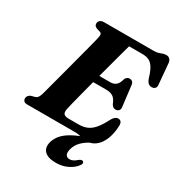

<svg xmlns="http://www.w3.org/2000/svg" viewBox="-217 -856 1134 1225"><g transform="rotate(30 349.5 -243.0)"><path d="M261.5 -387.9H425.1Q448.1 -387.9 464.8 -400.9Q481.6 -414 491.1 -450.7Q496.6 -460.9 503.7 -465.4Q510.9 -470 519.8 -470Q533.8 -470 541.2 -462.6Q548.7 -455.3 550.4 -442.4L568.6 -291.7Q571.8 -272.1 563.1 -263Q554.5 -253.8 540 -253.3Q528.8 -253.2 521.2 -259Q513.6 -264.7 508.7 -273.9Q495.4 -308 476.7 -321.1Q458 -334.2 423.3 -334.2H245.6ZM389.6 0H38.2Q18.1 0 11.1 -7.9Q4 -15.9 4 -27.8Q4 -39 11.3 -47.5Q18.5 -56.1 29.9 -60.2L56.2 -67.1Q68 -70.8 74.3 -79.4Q80.5 -88 86.7 -106.3Q89.5 -116.4 97 -143.9Q104.4 -171.4 114.7 -210.2Q125 -249.1 137.1 -294.2Q149.1 -339.4 161.2 -385.3Q173.2 -431.1 184.2 -472.4Q195.2 -513.7 203.2 -545.1Q211.1 -576.4 214.9 -592.2Q220 -613.2 217.3 -622.2Q214.5 -631.1 204.4 -634.2L180.2 -641.4Q172.3 -644.8 165.8 -650.6Q159.2 -656.3 159.2 -667.4Q159.2 -681.9 169.5 -691Q179.7 -700 199.5 -700H559.5Q590.8 -700 610.2 -708.7Q629.7 -717.3 647.4 -717.3Q678.9 -717.3 684.9 -683.1L698.2 -531.4Q701.1 -514.4 694.2 -504.7Q687.4 -495 673.5 -493Q657.4 -491 645.9 -498.8Q634.5 -506.6 625.3 -529.7Q612.3 -575.5 597.1 -600.7Q581.9 -625.9 561.9 -636.2Q541.9 -646.5 513.5 -646.5H413.5Q408.4 -628.6 398.8 -593.8Q389.3 -558.9 377 -513Q364.8 -467.1 351 -416.2Q337.3 -365.4 324.1 -315.1Q310.9 -264.8 299.6 -221Q288.3 -177.2 280.4 -145.5Q272.6 -113.8 269.9 -100.7Q266.8 -85.3 269.4 -74.6Q272 -64 282 -58.8Q292.1 -53.7 310.8 -53.7H383.1Q418.9 -53.7 445.6 -65.3Q472.4 -76.9 495.8 -104.7Q519.3 -132.6 544 -181.6Q562.1 -213.1 584 -213.1Q613.3 -213.1 612.5 -176Q610.9 -132.7 600.6 -97.4Q590.4 -62.2 572.7 -37.2Q555 -12.2 530.4 1.2Q505.8 14.6 475.5 14.6Q454.1 14.6 434.9 7.3Q415.7 0 389.6 0ZM521.5 -25.1 527.6 -1.6Q478.7 22.1 451.4 48.9Q424.2 75.7 415 111.9Q408.2 140.5 416.8 154.2Q425.5 167.8 443.8 167.8Q457.3 167.8 470.1 161.3Q483 154.7 495 143.6Q502.8 137.6 509.1 135Q515.4 132.3 522.4 134.4Q528.9 136.4 530.9 144.6Q533 152.8 522.3 166.4Q503.6 192.8 465.6 211.8Q427.7 230.9 380 230.9Q320.5 230.9 295.4 205.5Q270.3 180.1 282.2 135.2Q291.7 100.8 318.7 72.7Q345.7 44.6 395.4 20.6Q445.1 -3.4 521.5 -25.1Z"/></g></svg>

Font: Fraunces
Style: Italic
Weight: 900
Italic angle: -16°
Version: Version 1.000;[0bf87f6ff]